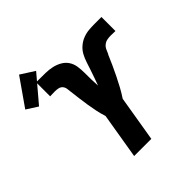

<svg xmlns="http://www.w3.org/2000/svg" viewBox="-317 -1001 1162 1162"><g transform="rotate(-45 264.0 -420.5)"><path d="M170 0 219 -294Q209 -324 202.5 -355.5Q196 -387 191 -418.5Q186 -450 182 -482Q178 -514 174 -547Q173 -561 170.5 -575.5Q168 -590 159 -600Q150 -610 136 -613Q122 -616 107 -616Q97 -616 86.5 -615.5Q76 -615 66 -615V-735Q68 -735 70.5 -735Q73 -735 75 -735H82Q84 -735 86.5 -735Q89 -735 91 -735Q119 -735 147.5 -734.5Q176 -734 203 -728Q230 -722 253.5 -708.5Q277 -695 291.5 -673Q306 -651 310 -623.5Q314 -596 314 -568Q314 -540 314.5 -511.5Q315 -483 317 -456Q326 -480 334.5 -504.5Q343 -529 351.5 -554Q360 -579 368 -604Q376 -629 388.5 -652.5Q401 -676 422 -694Q443 -712 468 -721.5Q493 -731 518.5 -733Q544 -735 569 -735Q583 -735 597 -735Q611 -735 625 -735V-615Q615 -615 604.5 -615.5Q594 -616 584 -616Q569 -616 554 -613Q539 -610 526.5 -600Q514 -590 507.5 -575.5Q501 -561 495 -547H494Q480 -514 465.5 -482Q451 -450 435.5 -418.5Q420 -387 403 -355.5Q386 -324 366 -294L317 0ZM-25 -619 -97 -665 26 -841 115 -784Z"/></g></svg>

Font: Iosevka SS04 Hv Ex Obl
Style: Regular
Weight: 900
Width: 7
Italic angle: -9°
Monospace: yes
Designer: Belleve Invis
Foundry: Belleve Invis
Version: Version 19.0.0; ttfautohint (v1.8.4)